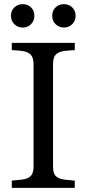

<svg xmlns="http://www.w3.org/2000/svg" viewBox="-20 -907 417 927"><path d="M37 0V-35L68 -38Q100 -40 115.5 -48Q131 -56 136.5 -70Q142 -84 142 -105V-595Q142 -616 136.5 -630Q131 -644 115.5 -652.5Q100 -661 68 -663L37 -665V-700H341V-665L310 -663Q278 -661 262 -652.5Q246 -644 241 -630Q236 -616 236 -595V-105Q236 -84 241 -70Q246 -56 262 -48Q278 -40 310 -38L341 -35V0ZM289 -774Q265 -774 248.5 -790Q232 -806 232 -831Q232 -856 248.5 -871.5Q265 -887 289 -887Q312 -887 328.5 -871.5Q345 -856 345 -831Q345 -806 328.5 -790Q312 -774 289 -774ZM90 -774Q66 -774 49.5 -790Q33 -806 33 -831Q33 -856 49.5 -871.5Q66 -887 90 -887Q113 -887 129.5 -871.5Q146 -856 146 -831Q146 -806 129.5 -790Q113 -774 90 -774Z"/></svg>

Font: Hedvig Letters Serif 18pt
Style: Regular
Weight: 400
Designer: Alexander Örn & Tor Weibull
Foundry: Kanon Foundry
Version: Version 1.000